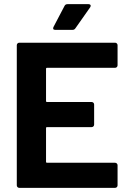

<svg xmlns="http://www.w3.org/2000/svg" viewBox="-20 -906 624 926"><path d="M535 -579H207Q202 -579 202 -574V-419Q202 -414 207 -414H422Q427 -414 430.5 -410.5Q434 -407 434 -402V-305Q434 -300 430.5 -296.5Q427 -293 422 -293H207Q202 -293 202 -288V-126Q202 -121 207 -121H535Q540 -121 543.5 -117.5Q547 -114 547 -109V-12Q547 -7 543.5 -3.5Q540 0 535 0H73Q68 0 64.5 -3.5Q61 -7 61 -12V-688Q61 -693 64.5 -696.5Q68 -700 73 -700H535Q540 -700 543.5 -696.5Q547 -693 547 -688V-591Q547 -586 543.5 -582.5Q540 -579 535 -579ZM238 -776 291 -877Q295 -886 306 -886H407Q414 -886 416.5 -881.5Q419 -877 415 -871L344 -770Q339 -762 330 -762H246Q239 -762 237 -766Q235 -770 238 -776Z"/></svg>

Font: Amber EN
Style: Bold
Weight: 700
Designer: Jeremy Tribby
Foundry: Tribby Type
Version: Version 1.408 November 24, 2021